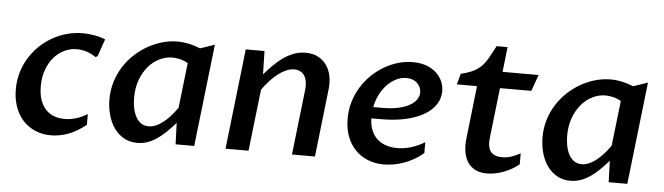

<svg xmlns="http://www.w3.org/2000/svg" viewBox="-44 -811 3413 987"><g transform="rotate(5 1662.5 -318.0)"><path d="M420.4 -60.1Q373 -22.5 328.4 -6.3Q283.7 9.8 240.7 9.8Q195.8 9.8 158.9 -6.1Q122.1 -22 95.7 -50.8Q69.3 -79.6 54.9 -120.4Q40.5 -161.1 40.5 -210.4Q40.5 -254.9 52.2 -295.9Q64 -336.9 85.4 -372.1Q106.9 -407.2 136.2 -435.8Q165.5 -464.4 201.2 -484.9Q236.8 -505.4 276.9 -516.4Q316.9 -527.3 359.4 -527.3Q386.7 -527.3 418.2 -522Q449.7 -516.6 475.6 -505.4L444.3 -416L433.6 -411.1Q417 -423.8 390.6 -433.3Q364.3 -442.9 335 -442.9Q302.2 -442.9 272 -428.7Q241.7 -414.6 218.3 -387.7Q194.8 -360.8 180.9 -322.8Q167 -284.7 167 -237.3Q167 -196.8 177.2 -167Q187.5 -137.2 205.8 -117.9Q224.1 -98.6 248.8 -89.4Q273.4 -80.1 302.7 -80.1Q330.6 -80.1 360.1 -88.4Q389.6 -96.7 420.4 -115.7Z M909.2 -421.4Q886.7 -434.1 865.5 -438.5Q844.2 -442.9 828.6 -442.9Q793.9 -442.9 761.7 -427Q729.5 -411.1 704.6 -381.8Q679.7 -352.5 664.8 -311.5Q649.9 -270.5 649.9 -220.2Q649.9 -192.4 655 -167Q660.2 -141.6 670.7 -122.3Q681.2 -103 697.5 -91.6Q713.9 -80.1 736.8 -80.1Q755.4 -80.1 773.9 -87.9Q792.5 -95.7 811 -110.1Q829.6 -124.5 847.4 -144.3Q865.2 -164.1 882.3 -188.5ZM979.5 0H883.3L879.4 -110.4Q855.5 -83 832.8 -61Q810.1 -39.1 786.6 -23.2Q763.2 -7.3 738.5 1.2Q713.9 9.8 686 9.8Q646 9.8 615.7 -7.8Q585.4 -25.4 565.2 -54.7Q544.9 -84 534.7 -122.1Q524.4 -160.2 524.4 -201.7Q524.4 -249 537.6 -291.7Q550.8 -334.5 573.7 -370.6Q596.7 -406.7 627.9 -435.8Q659.2 -464.8 695.1 -485.1Q731 -505.4 770.3 -516.4Q809.6 -527.3 848.6 -527.3Q904.3 -527.3 965.8 -502.4L1040 -527.8Z M1200.2 -517.6H1296.9L1299.8 -397.5Q1322.8 -423.8 1346.4 -447.5Q1370.1 -471.2 1395.5 -488.8Q1420.9 -506.3 1448.7 -516.8Q1476.6 -527.3 1508.3 -527.3Q1546.4 -527.3 1573.5 -512.9Q1600.6 -498.5 1617.4 -474.1Q1634.3 -449.7 1640.4 -418Q1646.5 -386.2 1642.6 -352.1L1602.5 0H1483.9L1522.9 -340.8Q1524.9 -360.4 1522.2 -377.9Q1519.5 -395.5 1511.5 -408.7Q1503.4 -421.9 1490 -429.4Q1476.6 -437 1458 -437Q1438 -437 1417 -428Q1396 -418.9 1375.2 -403.1Q1354.5 -387.2 1334.5 -365.5Q1314.5 -343.8 1296.4 -318.4L1259.8 0H1141.1Z M1958 9.8Q1913.1 9.8 1875.5 -5.4Q1837.9 -20.5 1810.5 -48.8Q1783.2 -77.1 1768.1 -117.4Q1752.9 -157.7 1752.9 -208.5Q1752.9 -254.4 1765.1 -295.7Q1777.3 -336.9 1799.1 -372.3Q1820.8 -407.7 1850.3 -436.3Q1879.9 -464.8 1914.3 -485.1Q1948.7 -505.4 1986.3 -516.4Q2023.9 -527.3 2062 -527.3Q2102.1 -527.3 2132.6 -515.9Q2163.1 -504.4 2183.6 -485.4Q2204.1 -466.3 2214.6 -441.9Q2225.1 -417.5 2225.1 -391.1Q2225.1 -354.5 2205.1 -323.5Q2185.1 -292.5 2146.7 -269.5Q2108.4 -246.6 2052 -233.6Q1995.6 -220.7 1923.3 -220.7H1874.5Q1874.5 -190.9 1883.5 -165.3Q1892.6 -139.6 1910.6 -120.6Q1928.7 -101.6 1956.1 -90.8Q1983.4 -80.1 2020 -80.1Q2055.2 -80.1 2090.6 -90.8Q2126 -101.6 2161.1 -122.6V-66.9Q2137.7 -46.4 2111.6 -31.7Q2085.4 -17.1 2058.8 -7.8Q2032.2 1.5 2006.3 5.6Q1980.5 9.8 1958 9.8ZM2036.1 -442.9Q2007.3 -442.9 1981.4 -429.4Q1955.6 -416 1934.8 -393.6Q1914.1 -371.1 1899.7 -341.6Q1885.3 -312 1878.9 -279.3H1927.2Q1971.7 -279.3 2006.1 -286.6Q2040.5 -293.9 2064.2 -306.9Q2087.9 -319.8 2100.3 -337.4Q2112.8 -355 2112.8 -375.5Q2112.8 -387.7 2107.9 -399.9Q2103 -412.1 2093.5 -421.6Q2084 -431.2 2069.6 -437Q2055.2 -442.9 2036.1 -442.9Z M2400.9 -433.1H2296.9L2312 -488.8Q2351.6 -498.5 2376.2 -510.7Q2400.9 -522.9 2418.2 -540.8Q2435.5 -558.6 2450 -584.2Q2464.4 -609.9 2483.4 -646.5H2540L2525.4 -517.6H2711.4L2681.2 -433.1H2519.5L2489.7 -173.3Q2484.4 -125 2502.2 -102.5Q2520 -80.1 2561.5 -80.1Q2585.4 -80.1 2606.9 -87.2Q2628.4 -94.2 2654.8 -108.4V-51.8Q2617.2 -21.5 2573.5 -5.9Q2529.8 9.8 2490.2 9.8Q2454.1 9.8 2429.4 -3.2Q2404.8 -16.1 2390.1 -39.1Q2375.5 -62 2370.6 -93.3Q2365.7 -124.5 2370.1 -160.6Z M3144 -421.4Q3121.6 -434.1 3100.3 -438.5Q3079.1 -442.9 3063.5 -442.9Q3028.8 -442.9 2996.6 -427Q2964.4 -411.1 2939.5 -381.8Q2914.6 -352.5 2899.7 -311.5Q2884.8 -270.5 2884.8 -220.2Q2884.8 -192.4 2889.9 -167Q2895 -141.6 2905.5 -122.3Q2916 -103 2932.4 -91.6Q2948.7 -80.1 2971.7 -80.1Q2990.2 -80.1 3008.8 -87.9Q3027.3 -95.7 3045.9 -110.1Q3064.5 -124.5 3082.3 -144.3Q3100.1 -164.1 3117.2 -188.5ZM3214.4 0H3118.2L3114.3 -110.4Q3090.3 -83 3067.6 -61Q3044.9 -39.1 3021.5 -23.2Q2998 -7.3 2973.4 1.2Q2948.7 9.8 2920.9 9.8Q2880.9 9.8 2850.6 -7.8Q2820.3 -25.4 2800 -54.7Q2779.8 -84 2769.5 -122.1Q2759.3 -160.2 2759.3 -201.7Q2759.3 -249 2772.5 -291.7Q2785.6 -334.5 2808.6 -370.6Q2831.5 -406.7 2862.8 -435.8Q2894 -464.8 2929.9 -485.1Q2965.8 -505.4 3005.1 -516.4Q3044.4 -527.3 3083.5 -527.3Q3139.2 -527.3 3200.7 -502.4L3274.9 -527.8Z"/></g></svg>

Font: Proza Libre
Style: Medium Italic
Weight: 500
Designer: Jasper de Waard
Foundry: Jasper de Waard
Version: Version 1.000; ttfautohint (v1.4.1.8-43bc)